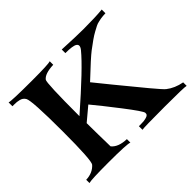

<svg xmlns="http://www.w3.org/2000/svg" viewBox="-146 -928 1165 1165"><g transform="rotate(-45 436.5 -345.5)"><path d="M869 0Q854 -5 687 -5Q504 -5 491 -1V-32Q492 -32 509.5 -32Q527 -32 534 -33Q541 -34 553.5 -37Q566 -40 571.5 -46Q577 -52 576 -62Q575 -77 494.5 -181.5Q414 -286 367 -342L280 -269Q280 -223 281 -174.5Q282 -126 282.5 -98Q283 -70 283 -67Q313 -30 384 -28V2Q364 -7 204 -7Q58 -7 35 0V-28Q92 -30 125 -67Q142 -87 142 -337Q142 -602 125 -631Q119 -641 110.5 -647Q102 -653 90.5 -655.5Q79 -658 71.5 -659Q64 -660 50 -660Q36 -660 34 -660V-693Q52 -686 231 -686Q369 -686 387 -693V-663Q313 -660 291 -631Q279 -616 279 -330Q501 -524 568 -606Q592 -635 571 -649Q553 -661 489 -661V-692Q610 -686 668 -686Q776 -686 832 -692V-660Q827 -660 811.5 -659Q796 -658 790 -656.5Q784 -655 769 -652Q754 -649 741.5 -642.5Q729 -636 709.5 -625.5Q690 -615 666.5 -598.5Q643 -582 614 -560Q598 -548 562 -515.5Q526 -483 498 -456L470 -430Q472 -427 557.5 -322Q643 -217 699 -150Q755 -83 767 -74Q809 -41 869 -30Z"/></g></svg>

Font: GFS Artemisia
Style: Bold
Weight: 700
Designer: Designed by Takis Katsoulidis.
Foundry: Designed by Takis Katsoulidis.
Version: Version 1.0